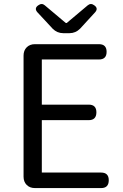

<svg xmlns="http://www.w3.org/2000/svg" viewBox="-20 -958 628 978"><path d="M158 0Q132 0 116 -16Q100 -32 100 -58V-675Q100 -701 116 -717Q132 -733 158 -733H484Q523 -733 523 -694Q523 -655 484 -655H193V-425H432Q471 -425 471 -386Q471 -346 432 -346H193V-79H495Q534 -79 534 -40Q534 0 495 0H317ZM302 -789Q271 -789 248 -812L211 -852L170 -896Q153 -916 175 -931Q193 -944 208 -931L315 -841H320L427 -931Q443 -944 460 -931Q482 -916 465 -896L388 -812Q365 -789 334 -789Z"/></svg>

Font: GenSenRounded TW R
Style: Regular
Weight: 400
Version: Version 1.501;PS 1;hotconv 16.6.51;makeotf.lib2.5.65220